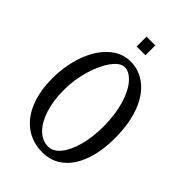

<svg xmlns="http://www.w3.org/2000/svg" viewBox="-263 -1027 1128 1128"><g transform="rotate(45 300.5 -463.0)"><path d="M264 -838H337V-920H264ZM46 -354Q46 -248 78.5 -169.5Q111 -91 171 -48.5Q231 -6 312 -6Q387 -6 441.5 -50Q496 -94 525.5 -175.5Q555 -257 555 -367Q555 -487 522 -574Q489 -661 431 -706Q373 -751 301 -751Q228 -751 169.5 -697.5Q111 -644 78.5 -553Q46 -462 46 -354ZM459 -367Q459 -279 439.5 -207.5Q420 -136 386.5 -95Q353 -54 312 -54Q263 -54 224.5 -92Q186 -130 164 -198Q142 -266 142 -354Q142 -439 166 -520.5Q190 -602 227 -652.5Q264 -703 301 -703Q339 -703 376 -661.5Q413 -620 436 -543Q459 -466 459 -367Z"/></g></svg>

Font: LXGW Marker Gothic
Style: Regular
Weight: 400
Version: Version 1.001